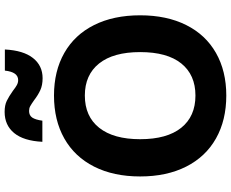

<svg xmlns="http://www.w3.org/2000/svg" viewBox="-102 -860 974 809"><g transform="rotate(-90 384.5 -456.0)"><path d="M580 -922Q576 -844 544 -803.5Q512 -763 459 -763Q430 -763 409 -772.5Q388 -782 366 -799Q349 -811 340.5 -815.5Q332 -820 321 -820Q302 -820 293 -806.5Q284 -793 280 -764H191Q195 -843 228 -883Q261 -923 317 -923Q345 -923 363.5 -914Q382 -905 406 -888Q420 -877 430 -871.5Q440 -866 451 -866Q485 -866 491 -922ZM724 -352Q724 -240 683 -158Q642 -76 565.5 -32.5Q489 11 386 11Q282 11 205 -32.5Q128 -76 86.5 -158Q45 -240 45 -352Q45 -464 86.5 -546Q128 -628 205 -671.5Q282 -715 386 -715Q489 -715 565.5 -671.5Q642 -628 683 -546Q724 -464 724 -352ZM202 -352Q202 -239 250 -179Q298 -119 386 -119Q473 -119 521 -178.5Q569 -238 569 -352Q569 -465 521 -525Q473 -585 386 -585Q298 -585 250 -524.5Q202 -464 202 -352Z"/></g></svg>

Font: CBA Beacon Sans Extra Bold
Style: Regular
Weight: 800
Designer: Wei Huang
Foundry: Wei Huang
Version: Version 1.002